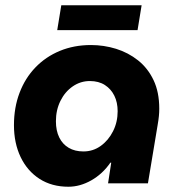

<svg xmlns="http://www.w3.org/2000/svg" viewBox="-20 -696 682 729"><path d="M239.7 13Q176.7 13 130.2 -16.8Q83.7 -46.7 58.3 -99.7Q33 -152.7 33 -220.7Q33 -287.7 54.2 -343.5Q75.3 -399.3 114.5 -440Q153.7 -480.7 207.3 -502.8Q261 -525 325.3 -525Q374.3 -525 420.7 -510.7Q467 -496.3 504.2 -466.8Q541.3 -437.3 563 -391.8Q584.7 -346.3 584.7 -283.3Q584.7 -269 583.3 -255.2Q582 -241.3 578.3 -220L541.7 0H390.3L402.3 -78.3H399Q369.7 -35.7 326.8 -11.3Q284 13 239.7 13ZM296.7 -121Q333.3 -121 362.5 -142Q391.7 -163 409.2 -197.7Q426.7 -232.3 426.7 -273.7Q426.7 -307 414.2 -332.5Q401.7 -358 378.2 -373.2Q354.7 -388.3 321 -388.3Q285.7 -388.3 256.2 -368Q226.7 -347.7 209.5 -313Q192.3 -278.3 192.3 -235.7Q192.3 -199.7 205 -174Q217.7 -148.3 241 -134.7Q264.3 -121 296.7 -121ZM197.3 -581.7 212.7 -676H517.7L502.3 -581.7Z"/></svg>

Font: MuseoModerno Thin
Style: Italic
Weight: 100
Italic angle: -9°
Designer: Pablo Cosgaya, Héctor Gatti, Marcela Romero, and the Authors of The MuseoModerno Project.
Foundry: Omnibus-Type Team
Version: Version 1.003